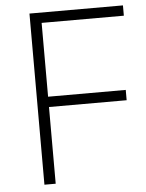

<svg xmlns="http://www.w3.org/2000/svg" viewBox="-52 -756 605 798"><g transform="rotate(-5 250.5 -357.0)"><path d="M148 0H101V-714H491V-671H148V-363H472V-320H148Z"/></g></svg>

Font: Noto Sans Oriya ExtraLight
Style: Regular
Weight: 250
Version: Version 2.003